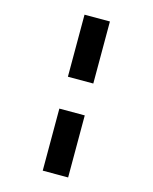

<svg xmlns="http://www.w3.org/2000/svg" viewBox="-133 -897 865 1088"><g transform="rotate(15 300.0 -352.5)"><path d="M225 -810H374V-446H225ZM225 -259H374V105H225Z"/></g></svg>

Font: Qzxlaeiskcpccdgjqmyffctclhy
Style: Regular
Weight: 700
Monospace: yes
Designer: Carrois Corporate & Edenspiekermann
Foundry: Carrois Corporate GbR & Edenspiekermann AG
Version: Version 2.001